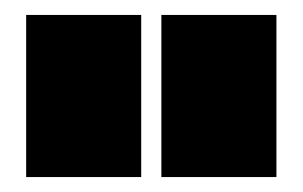

<svg xmlns="http://www.w3.org/2000/svg" viewBox="-20 -719 405 257"><path d="M15 -699H169V-482H15ZM196 -699H350V-482H196Z"/></svg>

Font: Readiness Black
Style: Regular
Weight: 900
Designer: Katatrad Team
Foundry: CadsonDemak
Version: Version 1.00;April 23, 2019;FontCreator 11.5.0.2425 64-bit; 